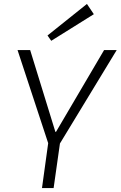

<svg xmlns="http://www.w3.org/2000/svg" viewBox="-20 -954 612 974"><path d="M69 -700H133L261 -285H264L508 -700H572L284 -226H225ZM229 -261H289L252 0H193ZM456 -882 240 -747 221 -774 421 -934Z"/></svg>

Font: Pathway Extreme 28pt ExtraLight
Style: Italic
Weight: 250
Italic angle: -8°
Designer: Eduardo Rodriguez Tunni
Foundry: Eduardo Rodriguez Tunni
Version: Version 1.001;gftools[0.9.26]